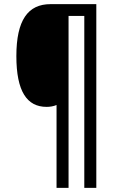

<svg xmlns="http://www.w3.org/2000/svg" viewBox="-20 -780 575 927"><path d="M445 127V-760H224C115 -760 59 -683 59 -509C59 -339 110 -264 205 -264C222 -264 239 -267 253 -273V127H311V-703H387V127Z"/></svg>

Font: Noto Sans Sinhala UI Condensed
Style: Regular
Weight: 400
Width: 3
Designer: Jelle Bosma - Monotype Design Team
Foundry: Monotype Imaging Inc.
Version: Version 2.006